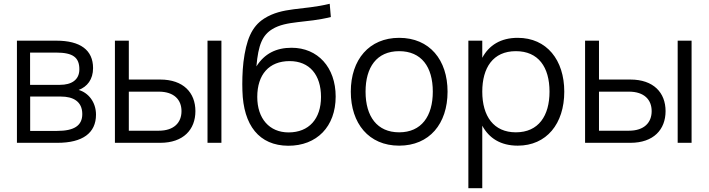

<svg xmlns="http://www.w3.org/2000/svg" viewBox="-20 -755 3746 1015"><path d="M283.5 0C416.5 0 487.5 -51.5 487.5 -149C487.5 -216 446.5 -265 396 -279.5C441 -296.5 472 -335 472 -395C472 -490.5 404.5 -540 278 -540H69.5V0ZM277 -477C365.5 -477 399.5 -451.5 399.5 -388.5C399.5 -332.5 358 -306.5 297 -306.5H139V-477ZM139.5 -63V-244.5H303C365.5 -244.5 415 -219.5 415 -152C415 -90 370.5 -63 282 -63Z M1150.5 0V-540H1077V0ZM827 0C949.5 0 1013 -70 1013 -167.5C1013 -265 949.5 -334.5 827 -334.5H661V-540H587.5V0ZM661 -64V-270.5H819C900.5 -270.5 939.5 -227.5 939.5 -167.5C939.5 -107.5 900.5 -64 819 -64Z M1503.5 15.5C1655 16 1754.5 -86 1754.5 -244.5C1754.5 -399.5 1659.5 -502.5 1521.5 -502.5C1440.5 -502.5 1378.5 -472 1335.5 -404C1345.5 -519 1367.5 -569 1419.5 -601C1495 -647 1597.5 -632 1729 -665L1723 -735C1579.5 -700 1473.5 -718.5 1376.5 -657C1309 -614 1281.5 -542 1267 -427.5C1261 -375.5 1260 -318 1261.5 -275.5C1266.5 -91.5 1350.5 14.5 1503.5 15.5ZM1505.5 -55C1404 -55 1340 -128.5 1340 -242.5C1340 -360.5 1402 -432 1511 -432C1616.5 -432 1677 -359 1677 -242.5C1677 -127 1613.5 -55 1505.5 -55Z M2090 15C2250 15 2346 -100.5 2346 -270.5C2346 -438 2251.5 -555 2090 -555C1932 -555 1834.5 -440 1834.5 -270.5C1834.5 -102.5 1929.5 15 2090 15ZM2090 -55.5C1974 -55.5 1912.5 -139 1912.5 -270.5C1912.5 -399 1971 -484.5 2090 -484.5C2207.5 -484.5 2268 -402 2268 -270.5C2268 -141 2208 -55.5 2090 -55.5Z M2529.5 240V-90.5C2565 -25 2626 15 2717 15C2869 15 2963 -100.5 2963 -270.5C2963 -437.5 2870.5 -555 2717 -555C2626.5 -555 2565 -515.5 2529.5 -449.5V-540H2456V240ZM2707 -55.5C2590 -55.5 2529.5 -140.5 2529.5 -270.5C2529.5 -396.5 2586 -484.5 2707 -484.5C2826 -484.5 2885 -400.5 2885 -270.5C2885 -143 2827 -55.5 2707 -55.5Z M3636 0V-540H3562.5V0ZM3312.5 0C3435 0 3498.5 -70 3498.5 -167.5C3498.5 -265 3435 -334.5 3312.5 -334.5H3146.5V-540H3073V0ZM3146.5 -64V-270.5H3304.5C3386 -270.5 3425 -227.5 3425 -167.5C3425 -107.5 3386 -64 3304.5 -64Z"/></svg>

Font: Vela Sans
Style: Regular
Weight: 400
Designer: Principal design: Mikhail Sharanda - project Manrope.
Design modification: Ravid Balaliev
Foundry: Mikhail Sharanda
Version: Version 1.001